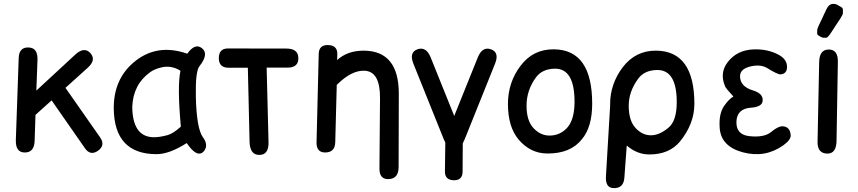

<svg xmlns="http://www.w3.org/2000/svg" viewBox="-20 -766 4417 988"><path d="M104.5 18.6Q156.2 21 158.2 -41.5L162.6 -174.8L245.6 -249.5L417 -3.4Q445.3 37.6 484.9 9.3Q523.4 -18.6 495.1 -59.1L316.9 -314L431.6 -417.5Q477.5 -458.5 443.4 -494.6Q412.1 -526.4 367.2 -484.9L167 -299.8L172.9 -458.5Q174.8 -517.6 130.9 -521.5Q78.1 -525.9 76.2 -466.8L61.5 -45.9Q59.6 16.6 104.5 18.6Z M786.1 27.3Q851.1 27.3 940.9 -29.8Q994.6 49.8 1028.8 12.7Q1054.7 -19 1023.9 -60.1Q991.7 -105 987.8 -266.1Q984.9 -398.4 1006.3 -425.3Q1056.6 -488.8 1019 -518.1Q983.4 -545.9 943.8 -489.7Q784.7 -545.4 666 -443.4Q564 -355.5 565.4 -207Q567.9 27.3 786.1 27.3ZM842.8 -70.8Q796.4 -58.1 763.2 -60.1Q662.1 -66.9 660.6 -216.3Q665 -331.1 752 -394Q773.4 -410.2 809.6 -418.9Q861.3 -431.6 908.7 -401.9Q891.6 -324.2 910.6 -114.3Q871.6 -79.1 842.8 -70.8Z M1106 -463.9Q1107.9 -417.5 1155.8 -417.5H1255.4L1264.2 -36.6Q1266.1 31.2 1314 31.2Q1363.8 31.7 1361.8 -36.1L1352.1 -418Q1405.3 -418 1458.5 -418Q1518.1 -418 1515.1 -469.7Q1513.2 -516.1 1453.6 -516.1L1152.8 -516.6Q1105 -516.6 1106 -463.9Z M1666 -534.2Q1621.1 -534.2 1620.1 -488.8L1608.9 -34.7Q1607.4 17.6 1651.4 18.6Q1703.6 19.5 1705.1 -33.7L1712.9 -329.1Q1790.5 -406.7 1858.4 -401.9Q1936.5 -396.5 1935.5 -261.2L1932.6 101.1Q1932.1 160.2 1984.4 155.3Q2031.2 151.4 2031.2 92.3L2032.2 -282.7Q2032.7 -504.9 1851.1 -505.4Q1768.1 -505.4 1714.8 -457Q1715.3 -471.7 1715.8 -485.8Q1717.3 -534.2 1666 -534.2Z M2127.9 -512.2Q2084 -496.1 2107.4 -438L2263.2 -50.3Q2267.1 -40.5 2271.5 -32.2Q2270.5 42 2269.5 116.2Q2269 160.6 2315.4 161.6Q2359.9 162.1 2360.4 117.7L2361.3 -28.3Q2366.7 -38.1 2371.6 -50.3L2527.3 -438Q2550.8 -496.1 2506.8 -512.2Q2461.9 -528.3 2438.5 -470.2L2317.4 -169.4L2196.3 -470.2Q2172.9 -528.3 2127.9 -512.2Z M2834 -412.6Q2937 -414.6 2936.5 -240.7Q2936 -148.9 2897.5 -107.4Q2860.8 -68.4 2807.6 -68.4Q2760.7 -68.4 2724.6 -107.4Q2689.5 -145.5 2689.5 -222.2Q2689.5 -301.8 2738.3 -368.2Q2770 -411.1 2834 -412.6ZM2830.1 -512.2Q2723.6 -513.2 2659.2 -428.2Q2593.8 -342.3 2593.8 -231Q2593.8 -113.3 2648.4 -48.3Q2709 23.4 2795.9 23.9Q2916 24.9 2974.6 -49.8Q3026.9 -111.8 3027.3 -231Q3027.8 -510.7 2830.1 -512.2Z M3356 -505.4Q3251.5 -506.3 3185.1 -420.9Q3119.6 -334 3119.6 -231Q3119.6 -225.1 3119.6 -219.7Q3119.1 -216.3 3119.1 -212.4L3098.1 141.1Q3094.7 198.2 3133.3 201.7Q3188.5 206.1 3192.9 148.9L3205.1 -17.1Q3258.3 28.8 3321.3 28.8Q3422.9 28.8 3478 -36.6Q3552.7 -127.4 3553.2 -231Q3553.2 -503.9 3356 -505.4ZM3359.9 -405.8Q3462.4 -408.2 3462.4 -240.7Q3462.4 -144.5 3420.4 -109.4Q3373.5 -69.8 3329.6 -69.8Q3285.2 -69.8 3250.5 -107.4Q3215.3 -145 3215.3 -222.2Q3215.3 -294.9 3264.2 -361.3Q3295.9 -404.3 3359.9 -405.8Z M3854.5 -300.8Q3788.1 -320.8 3788.1 -374Q3788.1 -413.1 3847.2 -425.3Q3895.5 -435.1 3927.2 -416Q3983.4 -381.3 3998 -383.3Q4027.3 -386.7 4029.8 -416.5Q4032.7 -458.5 3988.3 -483.4Q3930.2 -515.1 3855.5 -511.7Q3772 -507.8 3724.6 -446.3Q3682.1 -391.1 3710.9 -322.3Q3714.8 -311.5 3753.9 -269.5Q3729.5 -254.9 3706.1 -220.7Q3677.7 -179.7 3683.6 -105.5Q3690.9 -12.7 3801.8 17.6Q3916.5 48.3 4009.8 -17.6Q4049.8 -45.9 4048.8 -69.3Q4046.4 -114.3 4006.8 -116.2Q3984.9 -117.2 3948.2 -86.9Q3912.1 -57.1 3835.9 -65.4Q3767.6 -72.8 3769.5 -139.6Q3772 -207 3844.7 -211.9Q3900.9 -215.8 3904.3 -246.1Q3909.2 -284.2 3854.5 -300.8Z M4246.1 -511.2Q4196.8 -512.2 4195.3 -447.3L4187 -37.6Q4185.5 23.9 4237.8 24.4Q4283.7 24.4 4284.7 -41.5L4291.5 -447.8Q4292.5 -510.3 4246.1 -511.2ZM4254.4 -594.7 4306.2 -673.8Q4317.4 -690.9 4317.4 -699.5Q4317.4 -708 4317.4 -716.3Q4317.4 -724.6 4308.1 -730Q4298.8 -735.4 4289.6 -740.7Q4280.3 -746.1 4268.1 -746.1Q4245.1 -746.1 4231.9 -716.8L4191.9 -631.8Q4185.1 -617.2 4185.1 -609.9Q4185.1 -602.5 4185.1 -595Q4185.1 -587.4 4191.7 -583.5Q4198.2 -579.6 4204.8 -575.7Q4211.4 -571.8 4218.3 -571.8Q4225.1 -571.8 4231.9 -571.8Q4238.8 -571.8 4254.4 -594.7Z"/></svg>

Font: Comic Relief
Style: Regular
Weight: 400
Designer: Jeff Davis
Foundry: Loudifier
Version: Version 1.200; ttfautohint (v1.8.4.7-5d5b)